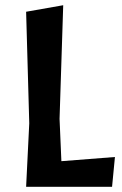

<svg xmlns="http://www.w3.org/2000/svg" viewBox="-20 -715 466 735"><path d="M80 0 92 -243 80 -670 222 -695 208 -260 215 -98 420 -114 409 0Z"/></svg>

Font: Acme
Style: Regular
Weight: 400
Designer: Juan Pablo del Peral
Foundry: Juan Pablo del Peral
Version: Version 1.002